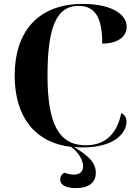

<svg xmlns="http://www.w3.org/2000/svg" viewBox="-20 -744 708 982"><path d="M401 10C572 10 627 -68 627 -121C627 -144 617 -158 600 -165C578 -57 516 -1 419 -1C282 -1 223 -108 223 -358C223 -607 270 -714 381 -714C466 -714 503 -656 503 -521C584 -521 628 -558 628 -607C628 -673 547 -724 404 -724C167 -724 55 -574 55 -358C55 -156 150 -16 343 7C382 35 405 75 405 107C405 134 388 149 358 149C342 149 324 145 310 139C293 148 288 162 288 174C288 204 320 218 368 218C433 218 470 191 470 140C470 83 424 48 359 8C372 9 386 10 401 10Z"/></svg>

Font: Noto Serif Display
Style: Bold
Weight: 700
Designer: Monotype Design Team
Foundry: Monotype Imaging Inc.
Version: Version 2.009